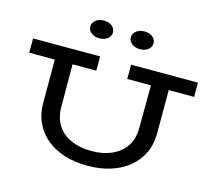

<svg xmlns="http://www.w3.org/2000/svg" viewBox="-126 -1067 1363 1234"><g transform="rotate(15 555.5 -450.5)"><path d="M556 14Q471 14 402 -7.5Q333 -29 282.5 -70.5Q232 -112 204.5 -171Q177 -230 177 -305V-635H295L296 -305Q297 -233 330 -183.5Q363 -134 421.5 -109Q480 -84 556 -84Q631 -84 689.5 -109.5Q748 -135 781.5 -184.5Q815 -234 815 -306L817 -635H935V-305Q935 -230 907 -171Q879 -112 827.5 -70.5Q776 -29 707 -7.5Q638 14 556 14ZM7 -591V-686H453V-591ZM659 -591V-686H1104V-591ZM687 -797Q655 -797 633.5 -814Q612 -831 612 -855Q612 -881 633.5 -898Q655 -915 687 -915Q721 -915 742 -898Q763 -881 763 -855Q763 -831 742 -814Q721 -797 687 -797ZM417 -797Q385 -797 363.5 -814Q342 -831 342 -855Q342 -881 363.5 -898Q385 -915 417 -915Q451 -915 472 -898Q493 -881 493 -855Q493 -831 472 -814Q451 -797 417 -797Z"/></g></svg>

Font: BioRhyme SemiExpanded Medium
Style: Regular
Weight: 500
Width: 6
Designer: Aoife Mooney
Foundry: Aoife Mooney Type
Version: Version 1.600;gftools[0.9.33]